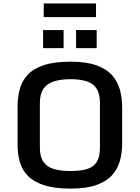

<svg xmlns="http://www.w3.org/2000/svg" viewBox="-20 -1087 814 1119"><path d="M392.1 12.2Q297.9 12.2 237.3 -7.3Q176.8 -26.9 143.1 -61.3Q109.4 -95.7 95.9 -142.1Q82.5 -188.5 82.5 -242.2V-466.8Q82.5 -522 95.7 -569.3Q108.9 -616.7 142.6 -652.3Q176.3 -688 236.8 -707.8Q297.4 -727.5 392.1 -727.5Q482.9 -727.5 541.5 -706.5Q600.1 -685.5 633.1 -648.7Q666 -611.8 679 -563.2Q691.9 -514.6 691.9 -459.5V-249.5Q691.9 -196.3 678.7 -148.9Q665.5 -101.6 632.6 -65.4Q599.6 -29.3 541.3 -8.5Q482.9 12.2 392.1 12.2ZM392.1 -90.3Q449.7 -90.3 487.3 -101.8Q524.9 -113.3 543.7 -143.1Q562.5 -172.9 562.5 -226.6V-485.8Q562.5 -539.1 543.7 -569.3Q524.9 -599.6 487.1 -612.5Q449.2 -625.5 392.1 -625.5Q335.9 -625.5 295.4 -613Q254.9 -600.6 233.6 -570.1Q212.4 -539.6 212.4 -485.8V-226.6Q212.4 -172.9 233.4 -143.1Q254.4 -113.3 294.9 -101.8Q335.4 -90.3 392.1 -90.3ZM423.3 -806.6V-911.6H543.5V-806.6ZM231 -806.6V-911.6H350.6V-806.6ZM234.9 -987.3V-1066.9H539.6V-987.3Z"/></svg>

Font: Monda SemiBold
Style: Regular
Weight: 600
Designer: Vernon Adams
Foundry: Vernon Adams
Version: Version 2.200